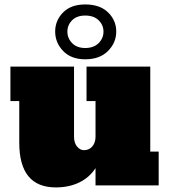

<svg xmlns="http://www.w3.org/2000/svg" viewBox="-20 -817 755 846"><path d="M400.9 -76.2Q374 -34.7 328.9 -12.9Q283.7 8.8 226.1 8.8Q64.9 8.8 64.9 -188V-371.6H25.9V-523.4H306.2V-213.9Q306.2 -188 319.3 -171.6Q332.5 -155.3 350.1 -155.3Q373 -155.3 387 -172.1Q400.9 -189 400.9 -213.9V-371.6H361.3V-523.4H642.1V-148.9H679.2V0H400.9ZM355.5 -605.5Q393.1 -605.5 414.6 -627Q436 -648.4 436 -677.7Q436 -706.5 414.8 -727.5Q393.6 -748.5 355.5 -748.5Q318.4 -748.5 297.6 -727.5Q276.9 -706.5 276.9 -677.7Q276.9 -648.4 297.9 -627Q318.8 -605.5 355.5 -605.5ZM355.5 -555.7Q293.5 -555.7 258.3 -592.3Q223.1 -628.9 223.1 -678.2Q223.1 -726.6 257.8 -762Q292.5 -797.4 355.5 -797.4Q420.4 -797.4 456.3 -762.2Q492.2 -727.1 492.2 -678.2Q492.2 -628.9 455.8 -592.3Q419.4 -555.7 355.5 -555.7Z"/></svg>

Font: Bevan
Style: Regular
Weight: 400
Foundry: vernon adams
Version: Version 1.000